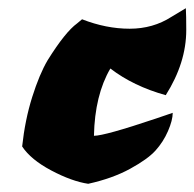

<svg xmlns="http://www.w3.org/2000/svg" viewBox="-20 -417 474 468"><path d="M398 -376 433 -397Q434 -379 434 -344Q434 -264 384 -185Q305 -207 249 -250Q211 -185 209 -86Q235 -86 360 -128L401 -142Q401 -124 389.5 -97.5Q378 -71 359 -50Q340 -29 297 -5.5Q254 18 195 31Q155 25 105 -1.5Q55 -28 34 -60Q41 -125 58.5 -180.5Q76 -236 96 -270Q139 -339 168 -360L180 -370Q239 -347 296 -347Q353 -347 398 -376Z"/></svg>

Font: Ceviche One
Style: Regular
Weight: 400
Version: Version 1.002